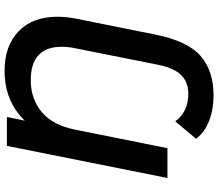

<svg xmlns="http://www.w3.org/2000/svg" viewBox="-77 -673 951 837"><g transform="rotate(-90 398.5 -254.5)"><path d="M744 -479Q744 -440 735 -395L666 -52Q638 88 573 144.5Q508 201 400 201Q340 201 290 181.5Q240 162 212 125L288 34Q307 61 337.5 76Q368 91 408 91Q458 91 489 60.5Q520 30 534 -38L606 -399Q613 -431 613 -462Q613 -529 576 -562.5Q539 -596 468 -596Q386 -596 328.5 -548Q271 -500 252 -403L171 0H41L181 -700H307L291 -622Q376 -710 509 -710Q617 -710 680.5 -649Q744 -588 744 -479Z"/></g></svg>

Font: Montserrat Alternates SemiBold
Style: Italic
Weight: 600
Italic angle: -11.3°
Designer: Julieta Ulanovsky
Foundry: Julieta Ulanovsky
Version: Version 7.200